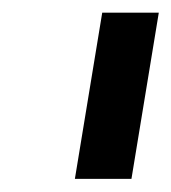

<svg xmlns="http://www.w3.org/2000/svg" viewBox="-20 -747 267 299"><path d="M227.3 -727.3H139.2L96.6 -468.4H184.7Z"/></svg>

Font: Magic Ui Pro Medium
Style: Italic
Weight: 500
Italic angle: -9.39999°
Designer: Stefan Endress, Andreas Faust
Version: Version 1.000;FEAKit 1.0